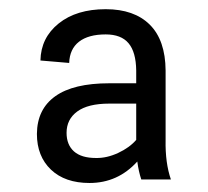

<svg xmlns="http://www.w3.org/2000/svg" viewBox="-20 -742 459 424"><path d="M283.2 -385.3Q240.2 -337.9 177.7 -337.9Q123.5 -337.9 92.5 -367.4Q61.5 -397 61.5 -446.3Q62 -501 102.1 -529.5Q142.1 -558.1 221.2 -558.1H280.8V-586.4Q280.3 -627 263.9 -646.5Q247.6 -666 213.4 -666Q175.3 -666 154.5 -649.9Q133.8 -633.8 132.8 -603L69.3 -608.4Q70.3 -658.7 109.6 -690.2Q148.9 -721.7 213.4 -721.7Q276.4 -721.7 310.8 -687.5Q345.2 -653.3 345.7 -586.4V-433.1Q344.7 -382.3 357.4 -345.7H292Q286.1 -363.3 283.2 -385.3ZM280.8 -513.2H221.2Q174.3 -513.2 150.6 -495.8Q127 -478.5 127 -448.7Q127 -422.4 143.3 -407.7Q159.7 -393.1 191.9 -393.1Q215.8 -392.6 241 -404.3Q266.1 -416 280.8 -433.1Z"/></svg>

Font: Interop Light
Style: Regular
Weight: 300
Designer: Rasmus Andersson, Google, Jang Haemin
Foundry: jhaemin
Version: Version 1.007